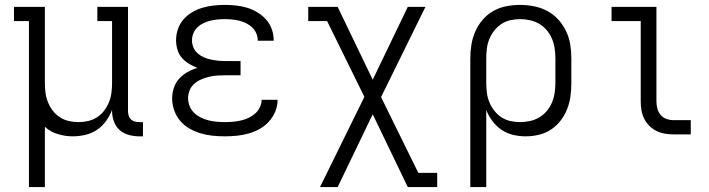

<svg xmlns="http://www.w3.org/2000/svg" viewBox="-20 -548 2890 783"><path d="M98 215V-462H37V-520H163V-210Q163 -190 165.5 -170Q168 -150 175.5 -131.5Q183 -113 195 -97Q207 -81 224 -70Q241 -59 260.5 -54.5Q280 -50 300 -50Q320 -50 339.5 -54.5Q359 -59 376 -70Q393 -81 405 -97Q417 -113 424.5 -131.5Q432 -150 434.5 -170Q437 -190 437 -210V-462H377V-520H502V-95Q502 -86 504.5 -77Q507 -68 513.5 -61.5Q520 -55 529 -52.5Q538 -50 547 -50H563V8H547Q526 8 504.5 2Q483 -4 467.5 -18Q452 -32 444.5 -53Q437 -74 437 -95V-100Q428 -76 412.5 -54.5Q397 -33 375.5 -18.5Q354 -4 328 2Q302 8 277 8Q246 8 216 -1Q186 -10 163 -31V215Z M897 8Q872 8 847.5 5.5Q823 3 799 -4Q775 -11 753 -23.5Q731 -36 715 -55Q699 -74 690.5 -98Q682 -122 682 -147Q682 -168 689 -189.5Q696 -211 710.5 -227Q725 -243 744.5 -254Q764 -265 785 -271Q767 -278 750.5 -288Q734 -298 721.5 -312.5Q709 -327 703.5 -346Q698 -365 698 -384Q698 -407 705.5 -429Q713 -451 728 -468.5Q743 -486 763.5 -498Q784 -510 806 -516.5Q828 -523 851 -525.5Q874 -528 897 -528Q920 -528 943 -525.5Q966 -523 987.5 -516.5Q1009 -510 1029 -498Q1049 -486 1064.5 -469Q1080 -452 1088 -430Q1096 -408 1096 -385V-382H1031V-384Q1031 -399 1025 -412.5Q1019 -426 1008 -436.5Q997 -447 983.5 -453.5Q970 -460 956 -463.5Q942 -467 927 -468.5Q912 -470 897 -470Q882 -470 867 -468.5Q852 -467 837.5 -463.5Q823 -460 809.5 -453.5Q796 -447 785 -436.5Q774 -426 768.5 -412Q763 -398 763 -383Q763 -368 769 -354Q775 -340 786.5 -330Q798 -320 812 -314Q826 -308 840.5 -305Q855 -302 870 -300.5Q885 -299 900 -299H961V-241H900Q883 -241 866.5 -240Q850 -239 833.5 -235Q817 -231 801.5 -224.5Q786 -218 773 -207Q760 -196 753.5 -180Q747 -164 747 -147Q747 -131 753.5 -115Q760 -99 772 -87.5Q784 -76 799.5 -68.5Q815 -61 831 -57Q847 -53 864 -51.5Q881 -50 897 -50Q914 -50 930 -51.5Q946 -53 962 -56.5Q978 -60 993 -67Q1008 -74 1020 -84.5Q1032 -95 1039.5 -110Q1047 -125 1047 -141H1112V-140Q1112 -116 1102.5 -93Q1093 -70 1076.5 -52Q1060 -34 1038.5 -22Q1017 -10 993.5 -3.5Q970 3 946 5.5Q922 8 897 8Z M1285 215 1466 -153 1314 -462H1237V-520H1357L1500 -223L1643 -520H1715L1534 -152L1686 157H1763V215H1643L1500 -82L1357 215Z M1898 215V-310Q1898 -338 1902.5 -366Q1907 -394 1918.5 -420Q1930 -446 1948.5 -467.5Q1967 -489 1991.5 -503Q2016 -517 2044.5 -522.5Q2073 -528 2101 -528Q2129 -528 2157.5 -522.5Q2186 -517 2211.5 -503.5Q2237 -490 2256.5 -468.5Q2276 -447 2288.5 -421Q2301 -395 2305.5 -367Q2310 -339 2310 -310V-210Q2310 -183 2306.5 -156Q2303 -129 2293 -103.5Q2283 -78 2266.5 -56.5Q2250 -35 2227.5 -20Q2205 -5 2178 1.5Q2151 8 2124 8Q2098 8 2072.5 2Q2047 -4 2025.5 -18.5Q2004 -33 1988 -54.5Q1972 -76 1963 -100V215ZM2101 -50Q2121 -50 2141.5 -54.5Q2162 -59 2179.5 -69.5Q2197 -80 2210 -95.5Q2223 -111 2231 -130Q2239 -149 2242 -169.5Q2245 -190 2245 -210V-310Q2245 -330 2242 -350.5Q2239 -371 2231 -390Q2223 -409 2210 -424.5Q2197 -440 2179.5 -450.5Q2162 -461 2141.5 -465.5Q2121 -470 2101 -470Q2081 -470 2061 -465.5Q2041 -461 2024.5 -450Q2008 -439 1995.5 -423Q1983 -407 1975.5 -388.5Q1968 -370 1965.5 -350Q1963 -330 1963 -310V-210Q1963 -190 1965.5 -170Q1968 -150 1975.5 -131.5Q1983 -113 1995.5 -97Q2008 -81 2024.5 -70Q2041 -59 2061 -54.5Q2081 -50 2101 -50Z M2727 0Q2709 0 2691 -3Q2673 -6 2657 -14Q2641 -22 2628 -35Q2615 -48 2607 -64Q2599 -80 2596 -98Q2593 -116 2593 -134V-462H2474V-520H2657V-134Q2657 -119 2661 -104.5Q2665 -90 2674.5 -79Q2684 -68 2698 -63Q2712 -58 2727 -58H2797V0Z"/></svg>

Font: Iosevka Etoile Light
Style: Regular
Weight: 300
Designer: Belleve Invis
Foundry: Belleve Invis
Version: Version 25.0.1; ttfautohint (v1.8.4)